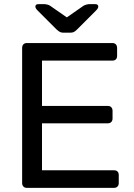

<svg xmlns="http://www.w3.org/2000/svg" viewBox="-20 -908 646 928"><path d="M110 0Q99 0 93 -6.5Q87 -13 87 -23V-676Q87 -687 93 -693.5Q99 -700 110 -700H523Q534 -700 540 -693.5Q546 -687 546 -676V-638Q546 -627 540 -621Q534 -615 523 -615H183V-396H501Q512 -396 518 -389.5Q524 -383 524 -372V-335Q524 -325 518 -318.5Q512 -312 501 -312H183V-85H531Q542 -85 548 -79Q554 -73 554 -62V-23Q554 -13 548 -6.5Q542 0 531 0ZM287 -750Q279 -750 272 -752.5Q265 -755 254 -765L162 -857Q151 -868 151 -876Q151 -888 166 -888H193Q200 -888 208 -886Q216 -884 221 -881L303 -824L385 -881Q391 -884 398.5 -886Q406 -888 413 -888H440Q455 -888 455 -876Q455 -868 444 -857L352 -765Q342 -755 335 -752.5Q328 -750 319 -750Z"/></svg>

Font: Rubik Light
Style: Regular
Weight: 400
Version: Version 2.101